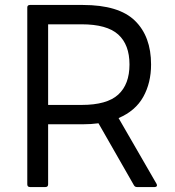

<svg xmlns="http://www.w3.org/2000/svg" viewBox="-20 -754 705 774"><path d="M101 0Q90 0 90 -11V-724Q90 -734 101 -734H314Q459 -734 524 -670.5Q589 -607 589 -494Q589 -420 557.5 -363.5Q526 -307 458 -278L611 -13Q614 -8 612 -4Q610 0 604 0H532Q524 0 520 -7L377 -257Q347 -253 314 -253H174V-11Q174 0 163 0ZM309 -656H174V-331H309Q411 -331 456.5 -372.5Q502 -414 502 -494Q502 -574 456.5 -615Q411 -656 309 -656Z"/></svg>

Font: LINE Seed Sans
Style: Regular
Weight: 400
Designer: LINE VX Design & Dalton Maag Ltd & Sandoll Inc
Foundry: Dalton Maag Ltd
Version: Version 1.003